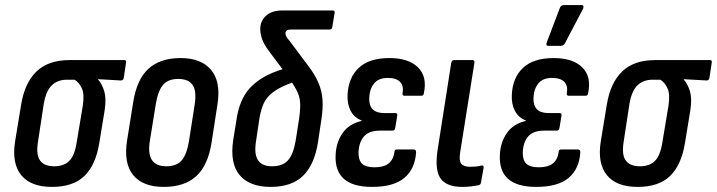

<svg xmlns="http://www.w3.org/2000/svg" viewBox="-20 -726 2815 754"><path d="M184 8Q101 8 63.5 -38Q26 -84 39 -169L63 -315Q77 -401 123.5 -445.5Q170 -490 252 -490H468Q477 -490 475 -480L466 -420Q464 -410 455 -410L365 -415V-414Q381 -396 389.5 -367.5Q398 -339 391 -293L370 -165Q356 -78 311.5 -35Q267 8 184 8ZM193 -73Q231 -73 252 -94Q273 -115 281 -166L305 -310Q312 -356 301.5 -379Q291 -402 273 -413H243Q207 -413 184 -391.5Q161 -370 152 -319L129 -168Q121 -118 137.5 -95.5Q154 -73 193 -73Z M623 8Q541 8 503 -38.5Q465 -85 479 -174L503 -324Q517 -414 563 -456Q609 -498 689 -498Q770 -498 809 -451.5Q848 -405 834 -316L811 -167Q797 -77 751 -34.5Q705 8 623 8ZM633 -73Q673 -73 693 -95.5Q713 -118 722 -171L744 -312Q753 -367 737 -391.5Q721 -416 680 -416Q641 -416 621 -393.5Q601 -371 592 -318L569 -176Q560 -124 576 -98.5Q592 -73 633 -73Z M1043 8Q960 8 921 -38.5Q882 -85 896 -177L911 -270Q918 -308 933 -338.5Q948 -369 973 -392Q998 -415 1032.5 -432Q1067 -449 1111 -460L1148 -409Q1106 -395 1079.5 -381Q1053 -367 1036.5 -350Q1020 -333 1011.5 -310Q1003 -287 998 -256L986 -175Q977 -123 992.5 -98Q1008 -73 1048 -73Q1090 -73 1111 -96.5Q1132 -120 1141 -173L1155 -262Q1160 -301 1158.5 -324.5Q1157 -348 1144.5 -372Q1132 -396 1106 -432L1035 -527Q1017 -551 1009.5 -572Q1002 -593 1002 -614Q1003 -645 1025.5 -665Q1048 -685 1091 -685H1286Q1296 -685 1294 -675L1285 -620Q1284 -610 1274 -610H1122Q1101 -610 1101 -595Q1101 -583 1116 -567L1190 -468Q1217 -433 1230.5 -401Q1244 -369 1246.5 -335Q1249 -301 1242 -256L1229 -169Q1215 -79 1170 -35.5Q1125 8 1043 8Z M1441 8Q1366 8 1330.5 -23.5Q1295 -55 1298 -117Q1300 -167 1325.5 -203.5Q1351 -240 1400 -251V-253Q1371 -264 1357 -291Q1343 -318 1345 -354Q1348 -421 1389 -459.5Q1430 -498 1509 -498Q1584 -498 1621 -462Q1658 -426 1645 -362Q1644 -350 1635 -350H1568Q1559 -350 1561 -361Q1566 -389 1551 -404.5Q1536 -420 1503 -420Q1466 -420 1448.5 -397.5Q1431 -375 1430 -341Q1429 -312 1443.5 -297Q1458 -282 1489 -282H1532Q1542 -282 1540 -272L1532 -223Q1530 -213 1522 -213H1472Q1430 -213 1410 -191Q1390 -169 1388 -129Q1387 -98 1401.5 -83.5Q1416 -69 1451 -69Q1487 -69 1506 -84Q1525 -99 1529 -129Q1529 -139 1538 -139H1605Q1614 -139 1614 -128Q1610 -63 1568 -27.5Q1526 8 1441 8Z M1795 8Q1735 8 1711 -24Q1687 -56 1698 -134L1752 -479Q1754 -490 1764 -490H1835Q1845 -490 1843 -479L1787 -127Q1782 -95 1791.5 -83Q1801 -71 1826 -71Q1837 -71 1849 -72Q1861 -73 1871 -76Q1881 -78 1879 -66L1869 -10Q1868 -1 1860 1Q1847 4 1830 6Q1813 8 1795 8Z M2086 8Q2011 8 1975.5 -23.5Q1940 -55 1943 -117Q1945 -167 1970.5 -203.5Q1996 -240 2045 -251V-253Q2016 -264 2002 -291Q1988 -318 1990 -354Q1993 -421 2034 -459.5Q2075 -498 2154 -498Q2229 -498 2266 -462Q2303 -426 2290 -362Q2289 -350 2280 -350H2213Q2204 -350 2206 -361Q2211 -389 2196 -404.5Q2181 -420 2148 -420Q2111 -420 2093.5 -397.5Q2076 -375 2075 -341Q2074 -312 2088.5 -297Q2103 -282 2134 -282H2177Q2187 -282 2185 -272L2177 -223Q2175 -213 2167 -213H2117Q2075 -213 2055 -191Q2035 -169 2033 -129Q2032 -98 2046.5 -83.5Q2061 -69 2096 -69Q2132 -69 2151 -84Q2170 -99 2174 -129Q2174 -139 2183 -139H2250Q2259 -139 2259 -128Q2255 -63 2213 -27.5Q2171 8 2086 8ZM2132 -546Q2127 -546 2126 -550.5Q2125 -555 2127 -559L2179 -696Q2182 -702 2186 -704Q2190 -706 2196 -706H2264Q2270 -706 2271 -702Q2272 -698 2270 -692L2199 -557Q2194 -546 2181 -546Z M2484 8Q2401 8 2363.5 -38Q2326 -84 2339 -169L2363 -315Q2377 -401 2423.5 -445.5Q2470 -490 2552 -490H2768Q2777 -490 2775 -480L2766 -420Q2764 -410 2755 -410L2665 -415V-414Q2681 -396 2689.5 -367.5Q2698 -339 2691 -293L2670 -165Q2656 -78 2611.5 -35Q2567 8 2484 8ZM2493 -73Q2531 -73 2552 -94Q2573 -115 2581 -166L2605 -310Q2612 -356 2601.5 -379Q2591 -402 2573 -413H2543Q2507 -413 2484 -391.5Q2461 -370 2452 -319L2429 -168Q2421 -118 2437.5 -95.5Q2454 -73 2493 -73Z"/></svg>

Font: Sofia Sans Condensed SemiBold
Style: Italic
Weight: 600
Italic angle: -9°
Version: Version 4.100